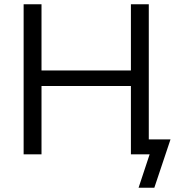

<svg xmlns="http://www.w3.org/2000/svg" viewBox="-20 -725 828 902"><path d="M631 157 683 0H598V-70H781L705 157ZM91 0V-705H175V-394H595V-705H679V0H595V-321H175V0Z"/></svg>

Font: Nunito Sans 11pt
Style: Regular
Weight: 400
Version: Version 3.101;gftools[0.9.27]